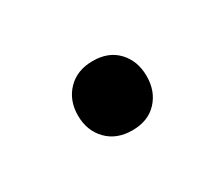

<svg xmlns="http://www.w3.org/2000/svg" viewBox="-40 -183 307 264"><g transform="rotate(-30 114.0 -51.0)"><path d="M115 4Q90 4 75 -11.5Q60 -27 60 -51Q60 -75 75 -90.5Q90 -106 115 -106Q140 -106 154.5 -90.5Q169 -75 169 -51Q169 -27 154.5 -11.5Q140 4 115 4Z"/></g></svg>

Font: Nunito ExtraLight
Style: Regular
Weight: 400
Version: Version 3.602